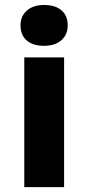

<svg xmlns="http://www.w3.org/2000/svg" viewBox="-20 -766 361 786"><path d="M79.4 -531H242.4V0H79.4ZM64 -662Q64 -699.8 90 -722.7Q116 -745.6 160.6 -745.6Q206.2 -745.6 231.7 -723.8Q257.2 -702 257.2 -662Q257.2 -624.2 231.2 -601.3Q205.2 -578.4 160.3 -578.4Q115 -578.4 89.5 -600.2Q64 -622 64 -662Z"/></svg>

Font: Easer Grotesk Variable
Style: Regular
Weight: 400
Designer: Boardeaser, Bonnie Shaver-Troup, Thomas Jockin
Foundry: Lexend
Version: Version 1.001;Glyphs 3.1.2 (3151)